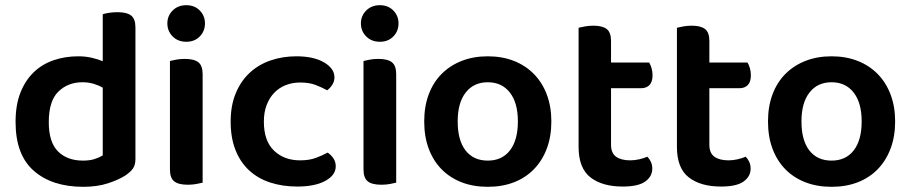

<svg xmlns="http://www.w3.org/2000/svg" viewBox="-20 -705 3510 740"><path d="M502 -92Q502 -69 492 -55Q482 -41 462 -28Q437 -12 396 1.5Q355 15 301 15Q181 15 110.5 -46.5Q40 -108 40 -235Q40 -301 59 -348.5Q78 -396 110.5 -427Q143 -458 187 -473Q231 -488 282 -488Q309 -488 333 -482.5Q357 -477 376 -469V-650Q384 -653 399.5 -655.5Q415 -658 433 -658Q469 -658 485.5 -645Q502 -632 502 -599ZM376 -367Q361 -376 341 -382Q321 -388 298 -388Q242 -388 205 -352Q168 -316 168 -234Q168 -157 203.5 -121.5Q239 -86 300 -86Q326 -86 344.5 -92Q363 -98 376 -106Z M635 -470Q643 -472 658.5 -475Q674 -478 692 -478Q728 -478 744.5 -465Q761 -452 761 -419V-1Q753 1 737.5 4Q722 7 704 7Q668 7 651.5 -6Q635 -19 635 -52ZM625 -615Q625 -644 645.5 -664.5Q666 -685 698 -685Q730 -685 750 -664.5Q770 -644 770 -615Q770 -585 750 -564.5Q730 -544 698 -544Q666 -544 645.5 -564.5Q625 -585 625 -615Z M1137 -387Q1107 -387 1081.5 -377Q1056 -367 1037.5 -348Q1019 -329 1008 -301Q997 -273 997 -236Q997 -162 1036 -124.5Q1075 -87 1137 -87Q1172 -87 1197.5 -96.5Q1223 -106 1243 -117Q1257 -107 1265.5 -94Q1274 -81 1274 -64Q1274 -30 1234 -8Q1194 14 1126 14Q1069 14 1021.5 -1.5Q974 -17 940 -48.5Q906 -80 887.5 -127Q869 -174 869 -236Q869 -299 889 -346.5Q909 -394 943.5 -425.5Q978 -457 1024 -472.5Q1070 -488 1122 -488Q1189 -488 1229 -464.5Q1269 -441 1269 -407Q1269 -391 1260.5 -378Q1252 -365 1241 -357Q1221 -368 1196.5 -377.5Q1172 -387 1137 -387Z M1381 -470Q1389 -472 1404.5 -475Q1420 -478 1438 -478Q1474 -478 1490.5 -465Q1507 -452 1507 -419V-1Q1499 1 1483.5 4Q1468 7 1450 7Q1414 7 1397.5 -6Q1381 -19 1381 -52ZM1371 -615Q1371 -644 1391.5 -664.5Q1412 -685 1444 -685Q1476 -685 1496 -664.5Q1516 -644 1516 -615Q1516 -585 1496 -564.5Q1476 -544 1444 -544Q1412 -544 1391.5 -564.5Q1371 -585 1371 -615Z M2105 -237Q2105 -179 2087.5 -132.5Q2070 -86 2038 -53Q2006 -20 1961 -2.5Q1916 15 1860 15Q1804 15 1759 -2.5Q1714 -20 1682 -52.5Q1650 -85 1632.5 -131.5Q1615 -178 1615 -237Q1615 -295 1632.5 -341.5Q1650 -388 1682.5 -420.5Q1715 -453 1760 -470.5Q1805 -488 1860 -488Q1915 -488 1960 -470.5Q2005 -453 2037.5 -420Q2070 -387 2087.5 -340.5Q2105 -294 2105 -237ZM1860 -388Q1806 -388 1775 -348.5Q1744 -309 1744 -237Q1744 -164 1774.5 -125Q1805 -86 1860 -86Q1915 -86 1945.5 -125.5Q1976 -165 1976 -237Q1976 -309 1945 -348.5Q1914 -388 1860 -388Z M2335 -147Q2335 -115 2354.5 -101Q2374 -87 2409 -87Q2426 -87 2443.5 -91Q2461 -95 2475 -101Q2483 -93 2488.5 -81.5Q2494 -70 2494 -55Q2494 -25 2467 -5.5Q2440 14 2380 14Q2301 14 2255.5 -21.5Q2210 -57 2210 -139V-598Q2218 -600 2233.5 -603Q2249 -606 2267 -606Q2302 -606 2318.5 -593Q2335 -580 2335 -547V-464H2482Q2487 -456 2491 -443Q2495 -430 2495 -415Q2495 -389 2483 -377Q2471 -365 2451 -365H2335V-147Z M2714 -147Q2714 -115 2733.5 -101Q2753 -87 2788 -87Q2805 -87 2822.5 -91Q2840 -95 2854 -101Q2862 -93 2867.5 -81.5Q2873 -70 2873 -55Q2873 -25 2846 -5.5Q2819 14 2759 14Q2680 14 2634.5 -21.5Q2589 -57 2589 -139V-598Q2597 -600 2612.5 -603Q2628 -606 2646 -606Q2681 -606 2697.5 -593Q2714 -580 2714 -547V-464H2861Q2866 -456 2870 -443Q2874 -430 2874 -415Q2874 -389 2862 -377Q2850 -365 2830 -365H2714V-147Z M3430 -237Q3430 -179 3412.5 -132.5Q3395 -86 3363 -53Q3331 -20 3286 -2.5Q3241 15 3185 15Q3129 15 3084 -2.5Q3039 -20 3007 -52.5Q2975 -85 2957.5 -131.5Q2940 -178 2940 -237Q2940 -295 2957.5 -341.5Q2975 -388 3007.5 -420.5Q3040 -453 3085 -470.5Q3130 -488 3185 -488Q3240 -488 3285 -470.5Q3330 -453 3362.5 -420Q3395 -387 3412.5 -340.5Q3430 -294 3430 -237ZM3185 -388Q3131 -388 3100 -348.5Q3069 -309 3069 -237Q3069 -164 3099.5 -125Q3130 -86 3185 -86Q3240 -86 3270.5 -125.5Q3301 -165 3301 -237Q3301 -309 3270 -348.5Q3239 -388 3185 -388Z"/></svg>

Font: Baloo Tammudu 2 SemiBold
Style: Regular
Weight: 600
Designer: Maithili Shingre, Omkar Shende and Ek Type
Foundry: Ek Type
Version: Version 1.640;hotconv 1.0.111;makeotfexe 2.5.65597; ttfautoh